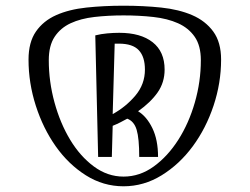

<svg xmlns="http://www.w3.org/2000/svg" viewBox="-20 -785 875 673"><path d="M413 -132Q342 -132 281 -170.5Q220 -209 175.5 -272Q131 -335 105.5 -414.5Q80 -494 80 -576Q80 -637 106 -674.5Q132 -712 177 -732Q222 -752 283 -758.5Q344 -765 413 -765Q483 -765 545 -758.5Q607 -752 653.5 -732Q700 -712 727.5 -674.5Q755 -637 755 -576Q755 -494 728.5 -414.5Q702 -335 655.5 -272Q609 -209 546.5 -170.5Q484 -132 413 -132ZM413 -166Q470 -166 519 -201.5Q568 -237 605 -295Q642 -353 663 -426Q684 -499 684 -574Q684 -625 662.5 -656Q641 -687 604 -703.5Q567 -720 517.5 -725.5Q468 -731 413 -731Q359 -731 311 -725.5Q263 -720 227.5 -703.5Q192 -687 171.5 -656Q151 -625 151 -574Q151 -499 171 -426Q191 -353 226 -295Q261 -237 309 -201.5Q357 -166 413 -166ZM314 -661Q334 -666 356 -668Q378 -670 398 -670Q473 -670 515 -637Q557 -604 557 -541Q557 -496 532.5 -461Q508 -426 464 -395Q494 -377 514 -336Q534 -295 534 -235H468Q468 -300 459 -330Q450 -360 426 -369Q415 -363 402.5 -356.5Q390 -350 375 -344L372 -235H324ZM382 -632 375 -385Q422 -411 455 -450.5Q488 -490 488 -541Q488 -586 466.5 -609Q445 -632 397 -632Z"/></svg>

Font: Combo
Style: Regular
Weight: 400
Designer: Eduardo Rodriguez Tunni
Foundry: Eduardo Rodriguez Tunni
Version: Version 1.001